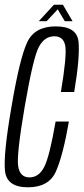

<svg xmlns="http://www.w3.org/2000/svg" viewBox="-20 -791 355 815"><path d="M98.5 4Q9 4 1.2 -65.2Q-6.5 -134.5 29 -339Q64 -545.5 95.8 -612.2Q127.5 -679 216.5 -679Q306.5 -679 313.2 -614.5Q320 -550 295 -400.5H238.5Q264 -553 257.2 -595Q250.5 -637 210.5 -637Q169.5 -637 145.2 -592.5Q121 -548 85 -339Q49.5 -131.5 57.2 -84.8Q65 -38 105 -38Q145 -38 167.8 -82.5Q190.5 -127 216 -275H272.5Q247 -129.5 217.2 -62.8Q187.5 4 98.5 4ZM144.5 -701 209 -771H247L288 -701H255L225 -751.5L178 -701Z"/></svg>

Font: Anybody Condensed Light
Style: Italic
Weight: 300
Width: 3
Italic angle: -10°
Designer: Tyler Finck
Foundry: Etcetera Type Company
Version: Version 1.010; ttfautohint (v1.8.3) -l 8 -r 50 -G 200 -x 14 